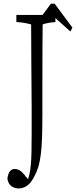

<svg xmlns="http://www.w3.org/2000/svg" viewBox="-20 -886 422 1066"><path d="M287.6 -803.2Q287.6 -788.1 287.6 -763.2Q252.4 -761.7 216.8 -751Q215.8 -685.1 215.8 -623Q215.8 -529.8 215.3 -432.6Q215.3 -344.2 215.3 -255.9Q215.3 -176.8 213.4 -122.1Q210 -18.1 193.4 38.6Q185.1 65.9 171.4 92.3Q152.8 128.9 131.1 144.5Q109.4 160.2 83.5 160.2Q62.5 160.2 44.4 148.4Q26.4 136.7 21 106Q25.4 74.7 36.1 63.5Q46.9 52.2 61.5 52.2Q76.2 52.2 88.6 59.6Q101.1 66.9 117.2 85.9Q123.5 98.6 130.4 101.1Q133.3 109.4 136.2 107.4Q141.6 89.8 143.6 80.6Q153.3 36.6 154.8 -42.5Q155.8 -84.5 155.8 -143.6Q155.8 -215.3 155.8 -289.6Q155.8 -326.7 153.8 -558.6Q153.3 -658.2 152.8 -750.5Q111.8 -761.7 70.8 -763.7Q70.8 -788.6 70.8 -803.2Q70.8 -803.2 287.6 -803.2ZM381.8 -732.9 371.1 -710.9 272.9 -798.8 173.8 -710.9 164.1 -732.9 262.7 -865.7H283.2Z"/></svg>

Font: Scarab Serif
Style: Light
Weight: 300
Designer: John Roberts
Foundry: Scarab
Version: 1.0